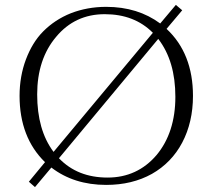

<svg xmlns="http://www.w3.org/2000/svg" viewBox="-20 -742 868 785"><path d="M769 -350C769 -465 733 -557 661 -624C661 -624 725 -700 725 -700C725 -700 699 -722 699 -722C699 -722 635 -646 635 -646C635 -646 635 -646 635 -646C574 -691 501 -714 414 -714C414 -714 414 -714 414 -714C362 -714 314 -705 270 -688C225 -670 188 -645 157 -614C126 -583 103 -544 86 -499C69 -454 60 -404 60 -350C60 -350 60 -350 60 -350C60 -237 95 -146 164 -79C164 -79 98 1 98 1C98 1 123 23 123 23C123 23 190 -57 190 -57C190 -57 190 -57 190 -57C251 -10 326 14 414 14C414 14 414 14 414 14C485 14 547 -1 601 -31C654 -61 696 -104 725 -159C754 -214 769 -278 769 -350C769 -350 769 -350 769 -350ZM199 -121C199 -121 199 -121 199 -121C154 -181 132 -259 132 -356C132 -452 158 -531 210 -592C261 -653 327 -684 408 -684C489 -684 554 -659 605 -608C605 -608 199 -121 199 -121ZM627 -583C627 -583 627 -583 627 -583C674 -522 697 -443 697 -346C697 -249 671 -169 620 -108C568 -47 501 -16 420 -16C338 -16 272 -42 221 -95C221 -95 627 -583 627 -583Z"/></svg>

Font: Cinzel Utterance
Style: Regular
Weight: 500
Designer: Natanael Gama
Foundry: ""
Version: ""